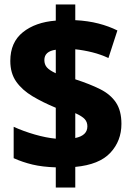

<svg xmlns="http://www.w3.org/2000/svg" viewBox="-20 -779 590 857"><path d="M229 58V-32Q169 -34 125 -44.5Q81 -55 41 -73V-213Q85 -193 135.5 -178.5Q186 -164 229 -160V-298Q171 -322 125 -349.5Q79 -377 52.5 -414.5Q26 -452 26 -507Q26 -590 82 -635Q138 -680 229 -687V-759H316V-689Q373 -686 419.5 -674Q466 -662 504 -643L464 -520Q430 -536 392 -545.5Q354 -555 316 -559V-425Q381 -404 427 -381Q473 -358 497.5 -321.5Q522 -285 522 -226Q522 -150 472.5 -97Q423 -44 316 -34V58ZM229 -452V-557Q178 -550 178 -511Q178 -491 189.5 -478Q201 -465 229 -452ZM316 -163Q370 -174 370 -215Q370 -234 358.5 -247Q347 -260 316 -274Z"/></svg>

Font: Noto Sans Disp ExtBd
Style: Regular
Weight: 800
Designer: Monotype Design Team
Foundry: Monotype Imaging Inc.
Version: Version 2.000;GOOG;noto-source:20170915:90ef993387c0; ttfaut